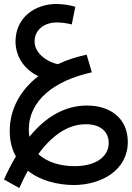

<svg xmlns="http://www.w3.org/2000/svg" viewBox="-38 -665 663 966"><path d="M59 281C73 249 88 220 102 194C165 244 251 265 331 266C476 266 605 189 605 49C605 -71 515 -134 400 -134C290 -134 193 -79 110 23C108 11 107 -1 107 -14C107 -159 235 -260 424 -301L398 -390C346 -379 297 -363 253 -342C202 -352 136 -395 136 -457C136 -511 180 -552 249 -552C273 -552 300 -548 323 -542L341 -631C312 -639 279 -645 246 -645C138 -645 40 -577 40 -455C41 -372 93 -310 155 -282C66 -213 11 -118 11 -6C11 44 22 87 42 122C21 157 1 196 -18 238ZM394 -40C469 -40 509 -1 509 54C509 121 448 171 336 171C270 171 200 153 155 110C229 9 310 -40 394 -40Z"/></svg>

Font: Noto Sans Arabic UI SmCn Md
Style: Regular
Weight: 500
Width: 4
Designer: Monotype Design Team, Nadine Chahine and Nizar Qandah
Foundry: Monotype Imaging Inc.
Version: Version 2.010